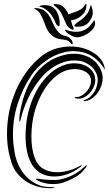

<svg xmlns="http://www.w3.org/2000/svg" viewBox="-20 -970 560 991"><path d="M281 -42Q317 -48 350.5 -64Q384 -80 411 -105Q413 -106 419 -112Q425 -118 427 -116Q429 -114 426 -110Q423 -106 421 -103Q401 -74 368.5 -55.5Q336 -37 301 -26Q272 -18 239 -20.5Q206 -23 177 -37Q168 -41 166 -43.5Q164 -46 166 -47Q168 -48 172.5 -48Q177 -48 181 -47Q192 -45 206.5 -43.5Q221 -42 235.5 -41.5Q250 -41 262 -41Q274 -41 281 -42ZM147 -336Q142 -301 142 -267.5Q142 -234 146.5 -204.5Q151 -175 160.5 -152Q170 -129 184 -114Q200 -98 223.5 -89.5Q247 -81 274.5 -81Q302 -81 332.5 -89Q363 -97 393 -114Q399 -118 401 -116Q403 -114 399.5 -111.5Q396 -109 393 -107Q367 -87 338 -75Q309 -63 279.5 -60Q250 -57 222.5 -63.5Q195 -70 173 -88Q152 -106 139 -131.5Q126 -157 119.5 -187.5Q113 -218 112 -251Q111 -284 114 -316Q118 -367 134 -419Q150 -471 176.5 -515Q203 -559 240 -592Q277 -625 323 -638Q346 -644 370 -643Q394 -642 414.5 -634Q435 -626 450 -610.5Q465 -595 470 -573Q475 -549 466 -526.5Q457 -504 441 -487.5Q425 -471 405 -464Q385 -457 367 -464Q366 -464 365.5 -467Q365 -470 369 -469Q381 -467 396.5 -474.5Q412 -482 424.5 -495Q437 -508 444.5 -526Q452 -544 449 -563Q446 -577 436.5 -587.5Q427 -598 412 -604.5Q397 -611 378.5 -613Q360 -615 340 -611Q302 -604 269.5 -577.5Q237 -551 212 -513Q187 -475 170 -428.5Q153 -382 147 -336ZM226 -5Q237 -4 248.5 -4Q260 -4 260 -1Q260 0 256 0.5Q252 1 247.5 1Q243 1 238 1Q233 1 232 1Q201 1 171 -8Q141 -17 115.5 -33.5Q90 -50 70 -74Q50 -98 40 -129Q20 -190 17 -248Q14 -306 22 -362Q26 -394 37.5 -434.5Q49 -475 68.5 -517Q88 -559 117.5 -600Q147 -641 188 -675Q231 -711 283.5 -723Q336 -735 384 -727Q432 -719 469 -693.5Q506 -668 518 -629Q519 -627 520 -620.5Q521 -614 519 -612Q518 -611 516 -617Q514 -623 512 -625Q470 -682 417 -697.5Q364 -713 312 -700.5Q260 -688 214 -654.5Q168 -621 141 -580Q94 -509 69.5 -429Q45 -349 47 -264Q48 -225 55.5 -182Q63 -139 85 -100Q107 -60 145.5 -33.5Q184 -7 226 -5ZM82 -381Q90 -434 107.5 -484Q125 -534 153.5 -575.5Q182 -617 224 -647Q266 -677 323 -689Q343 -693 368 -692.5Q393 -692 418 -683.5Q443 -675 464.5 -658Q486 -641 500 -611Q513 -582 509 -554Q505 -526 492 -503.5Q479 -481 460 -466Q441 -451 423 -449Q412 -447 411 -449.5Q410 -452 422 -456Q441 -462 460.5 -486.5Q480 -511 484 -549Q486 -568 479 -586.5Q472 -605 459 -619Q446 -633 428 -643Q410 -653 390 -656Q347 -662 311 -650Q275 -638 248.5 -619.5Q222 -601 205.5 -583Q189 -565 185 -559Q154 -520 131 -474.5Q108 -429 93 -379Q93 -378 91.5 -372Q90 -366 88.5 -359.5Q87 -353 85 -347.5Q83 -342 82 -342Q80 -342 80 -348Q80 -354 80 -360.5Q80 -367 81 -373Q82 -379 82 -381ZM469 -839Q467 -828 455.5 -815.5Q444 -803 428 -793.5Q412 -784 393.5 -779.5Q375 -775 360 -781Q352 -784 343.5 -789Q335 -794 328.5 -799Q322 -804 318.5 -808.5Q315 -813 317 -816Q319 -818 323.5 -815.5Q328 -813 332 -812Q359 -804 385 -806.5Q411 -809 434 -827Q441 -833 449.5 -843Q458 -853 462 -861Q465 -866 466 -865Q471 -860 471 -852Q471 -844 469 -839ZM166 -928Q191 -927 206 -917Q221 -907 231 -892.5Q241 -878 248.5 -860.5Q256 -843 264.5 -827.5Q273 -812 285.5 -800Q298 -788 319 -784Q332 -781 339.5 -774.5Q347 -768 351 -761Q355 -754 355 -748Q355 -742 354 -742Q349 -741 347.5 -744Q346 -747 342 -751.5Q338 -756 330 -760Q322 -764 306 -766Q278 -768 261 -778Q244 -788 233.5 -802Q223 -816 216.5 -833Q210 -850 203.5 -866.5Q197 -883 188.5 -897.5Q180 -912 164 -921Q159 -923 157.5 -926Q156 -929 166 -928ZM257 -946Q257 -949 262.5 -949Q268 -949 269 -949Q297 -947 311.5 -930.5Q326 -914 334 -896Q343 -900 354 -903.5Q365 -907 376 -911.5Q387 -916 396.5 -921.5Q406 -927 412 -935Q415 -938 418.5 -944.5Q422 -951 424 -950Q425 -950 426 -946.5Q427 -943 425 -932Q422 -912 410.5 -899Q399 -886 386 -878.5Q373 -871 361.5 -868Q350 -865 346 -865Q350 -849 353 -841Q356 -833 357.5 -830Q359 -827 359.5 -826Q360 -825 360 -822Q361 -815 353 -817Q331 -826 321.5 -846.5Q312 -867 302 -890Q294 -908 284 -919.5Q274 -931 257 -944ZM183 -938Q190 -942 199.5 -943Q209 -944 220 -943Q239 -942 252.5 -932.5Q266 -923 274 -908.5Q282 -894 285.5 -876.5Q289 -859 288 -843Q288 -841 287 -838Q286 -835 284 -835Q273 -836 266 -854Q259 -872 246 -892Q235 -907 220.5 -918.5Q206 -930 186 -936H184Q181 -936 183 -938ZM373 -832Q365 -833 364 -836.5Q363 -840 368 -844Q375 -852 386 -859Q397 -866 408 -875.5Q419 -885 429 -898Q439 -911 445 -932Q447 -937 447 -940.5Q447 -944 450 -943Q452 -943 454 -931Q459 -920 459 -906Q459 -892 454 -881Q446 -864 437 -854Q428 -844 418 -839Q408 -834 396.5 -833Q385 -832 373 -832Z"/></svg>

Font: mr_AkronimG
Style: Regular
Weight: 400
Version: Version 1.002 April 14, 2020